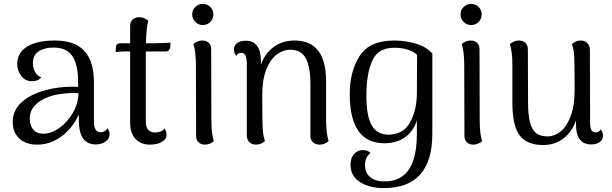

<svg xmlns="http://www.w3.org/2000/svg" viewBox="-20 -728 3126 981"><path d="M540 -42Q540 -20 519.5 -5Q499 10 470 10Q427 10 405 -20Q383 -50 383 -114V-143Q350 -72 293.5 -30.5Q237 11 170 11Q112 11 78.5 -20.5Q45 -52 45 -105Q45 -164 90 -205Q135 -246 211 -267Q278 -285 350 -285Q370 -285 379 -284V-310Q379 -399 349.5 -442Q320 -485 252 -485Q208 -485 178 -466Q148 -447 148 -404Q148 -381 158.5 -361Q169 -341 191 -333Q175 -313 143 -313Q110 -313 89 -339.5Q68 -366 68 -401Q68 -459 119 -490Q170 -521 259 -521Q362 -521 411 -468Q460 -415 460 -305V-105Q460 -52 496 -52Q504 -52 514 -57.5Q524 -63 529 -73Q540 -58 540 -42ZM381 -252 358 -253Q323 -253 287 -247.5Q251 -242 226 -232Q182 -216 157 -188Q132 -160 132 -122Q132 -89 149 -67Q166 -45 202 -45Q242 -45 283.5 -74.5Q325 -104 352.5 -152Q380 -200 381 -252Z M851 -510 850 -488Q849 -478 843 -471.5Q837 -465 828 -465H725V-427V-105Q725 -79 737 -65Q749 -51 773 -51Q788 -51 801.5 -56.5Q815 -62 820 -72Q831 -57 831 -40Q831 -17 807 -3Q783 11 746 11Q699 11 672 -18.5Q645 -48 645 -100V-465H631Q590 -465 571 -462L572 -485Q573 -507 594 -507H645V-596Q645 -617 658 -628.5Q671 -640 692 -640Q717 -640 738 -622Q727 -588 726 -507H766Q782 -507 808.5 -508Q835 -509 851 -510Z M962 -654Q962 -677 978 -692.5Q994 -708 1016 -708Q1039 -708 1054.5 -692.5Q1070 -677 1070 -654Q1070 -632 1054.5 -616Q1039 -600 1016 -600Q994 -600 978 -616Q962 -632 962 -654ZM1073 -7Q1052 11 1027 11Q1007 11 994.5 -1Q982 -13 982 -33L981 -396Q981 -465 968 -503Q989 -521 1014 -521Q1034 -521 1046.5 -509.5Q1059 -498 1059 -477L1060 -114Q1060 -41 1073 -7Z M1659 -7Q1639 11 1613 11Q1592 11 1579 -1Q1566 -13 1566 -33V-303Q1565 -390 1541.5 -432Q1518 -474 1462 -474Q1427 -474 1394.5 -450Q1362 -426 1341 -374Q1320 -322 1320 -241Q1320 -112 1322 -73Q1324 -34 1334 -7Q1313 11 1288 11Q1267 11 1254 -2Q1241 -15 1241 -37V-406Q1240 -434 1233.5 -446Q1227 -458 1213 -458Q1194 -458 1187 -442Q1175 -459 1175 -474Q1175 -495 1191 -507.5Q1207 -520 1235 -520Q1273 -520 1293 -494Q1313 -468 1313 -417V-397Q1334 -456 1379 -488.5Q1424 -521 1485 -521Q1646 -521 1646 -313V-114Q1648 -38 1659 -7Z M1771 113Q1771 80 1788.5 59.5Q1806 39 1833 39Q1861 39 1873 54Q1845 75 1845 115Q1845 156 1872 177.5Q1899 199 1944 199Q2029 199 2069.5 137.5Q2110 76 2110 -45V-113Q2092 -57 2049 -26.5Q2006 4 1944 4Q1767 4 1767 -248Q1767 -363 1817.5 -442Q1868 -521 1995 -521Q2051 -521 2103.5 -505.5Q2156 -490 2189 -455V-45Q2189 233 1941 233Q1868 233 1819.5 202.5Q1771 172 1771 113ZM2110 -248 2111 -447Q2094 -465 2063 -474.5Q2032 -484 1994 -484Q1911 -484 1881.5 -417Q1852 -350 1852 -240Q1852 -134 1879.5 -87Q1907 -40 1965 -40Q2039 -40 2074 -101Q2109 -162 2110 -248Z M2333 -654Q2333 -677 2349 -692.5Q2365 -708 2387 -708Q2410 -708 2425.5 -692.5Q2441 -677 2441 -654Q2441 -632 2425.5 -616Q2410 -600 2387 -600Q2365 -600 2349 -616Q2333 -632 2333 -654ZM2444 -7Q2423 11 2398 11Q2378 11 2365.5 -1Q2353 -13 2353 -33L2352 -396Q2352 -465 2339 -503Q2360 -521 2385 -521Q2405 -521 2417.5 -509.5Q2430 -498 2430 -477L2431 -114Q2431 -41 2444 -7Z M3061 -36Q3061 -15 3045 -2.5Q3029 10 3001 10Q2923 10 2923 -92V-112Q2902 -53 2858 -20Q2814 13 2755 13Q2673 13 2636 -35Q2599 -83 2598 -197V-395Q2598 -464 2585 -503Q2607 -521 2632 -521Q2652 -521 2664.5 -509Q2677 -497 2677 -476L2678 -207Q2678 -142 2687.5 -104Q2697 -66 2718.5 -48.5Q2740 -31 2778 -31Q2812 -31 2843.5 -55.5Q2875 -80 2895.5 -133.5Q2916 -187 2916 -269Q2916 -398 2914 -437Q2912 -476 2902 -503Q2923 -521 2948 -521Q2968 -521 2981 -508Q2994 -495 2994 -473L2995 -103Q2995 -75 3001.5 -63.5Q3008 -52 3023 -52Q3041 -52 3049 -67Q3061 -51 3061 -36Z"/></svg>

Font: Arima Madurai
Style: Regular
Weight: 400
Designer: Joana Correia and Natanael Gama
Foundry: NDISCOVER
Version: Version 1.019